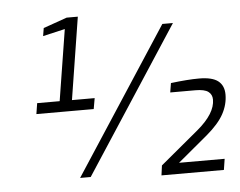

<svg xmlns="http://www.w3.org/2000/svg" viewBox="-57 -917 1264 1011"><g transform="rotate(-5 574.5 -411.5)"><path d="M830 -770H886L384 0H328ZM763 -28 966 -197Q1061 -277 1061 -350Q1061 -377 1041 -392Q1021 -407 973 -407H840L848 -456Q938 -467 997 -467Q1067 -467 1098 -442.5Q1129 -418 1129 -371Q1129 -318 1102 -268.5Q1075 -219 1011 -165L854 -34H1095L1086 24H756ZM441 -412 431 -355H128L137 -412H256L316 -788L199 -761L206 -803L331 -847H390L321 -412Z"/></g></svg>

Font: Exo
Style: Italic
Weight: 400
Italic angle: -9°
Designer: Natanael Gama
Foundry: Natanael Gama
Version: Version 1.500; ttfautohint (v1.6)